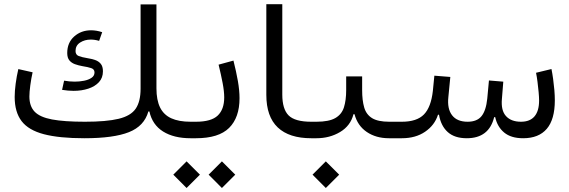

<svg xmlns="http://www.w3.org/2000/svg" viewBox="-20 -666 2743 925"><path d="M334.5 -228.3Q373.2 -228.3 405.4 -238.9Q437.5 -249.4 456.7 -270.2Q475.9 -291.1 475.9 -322.5Q475.9 -345.9 465.5 -358.5Q455.1 -371.2 438 -377Q420.8 -382.8 400.6 -385.9Q374.4 -390.2 359.2 -396.1Q343.9 -402.1 343.9 -420.4Q343.9 -446.9 366 -461.1Q388.1 -475.3 417.2 -475.3Q436.9 -475.3 457.6 -469.1L472.3 -510.9Q445.1 -520.1 418.6 -520.1Q371 -520.1 337.4 -490.3Q303.9 -460.5 303.9 -410.6Q303.9 -388 314 -375.4Q324.2 -362.9 341 -356.8Q357.9 -350.7 378.1 -347.1Q403.6 -343.2 419.5 -337.8Q435.3 -332.5 435.3 -317Q435.3 -300.6 420.9 -291Q406.5 -281.3 384.7 -277Q362.8 -272.7 340.1 -272.7Q327.4 -272.7 314.2 -273.9Q300.9 -275.1 288.8 -277.4L279.1 -233.1Q308.6 -228.3 334.5 -228.3ZM733.7 -240.4V-644.7H657.3V-238.6Q657.3 -176.9 633.7 -142.3Q610 -107.8 551.7 -93.7Q493.3 -79.5 389.2 -79.5Q289.3 -79.5 230.7 -90.5Q172.1 -101.5 146.9 -127.9Q121.6 -154.3 121.6 -201Q121.6 -221.9 126 -255.1Q130.4 -288.2 137.1 -317.7L68.3 -333.2Q60.3 -299.2 55.5 -263.2Q50.7 -227.2 50.7 -199Q50.7 -126.1 84.1 -82.4Q117.5 -38.8 191.5 -19.4Q265.5 0 386.6 0Q527.4 0 601.1 -29.3Q674.9 -58.5 694.8 -129H699.7Q713.9 -64.9 765.8 -32.4Q817.8 0 898.3 0H898.8V-79.5H898.3Q841.5 -79.5 805 -96.2Q768.6 -112.9 751.1 -148.4Q733.7 -184 733.7 -240.4Z M1104.7 -374.1 1033.1 -354.5Q1044.8 -306.6 1052.5 -266.3Q1060.2 -226 1060.2 -196.8Q1060.2 -139 1028.9 -109.3Q997.6 -79.5 923.9 -79.5H898.9Q884.5 -79.5 884.5 -39.9Q884.5 0 898.9 0H923.9Q1033.7 0 1083.9 -49.9Q1134 -99.8 1134 -192.9Q1134 -229.9 1126 -276Q1117.9 -322.1 1104.7 -374.1ZM814.9 175.5 878.9 239.7 943.2 175.5 878.9 111.4ZM985.1 175.5 1049.1 239.7 1113.4 175.5 1049.1 111.4Z M1263.1 -645.7V-209.1Q1263.1 -104.2 1318.1 -52.1Q1373.2 0 1479.5 0H1480V-79.5H1479.5Q1400.7 -79.5 1370.3 -110.1Q1340 -140.6 1340 -210.5V-645.7Z M1724.7 -232.2V-297.8H1647.8V-232.2Q1647.8 -183 1637 -148.9Q1626.2 -114.8 1595.4 -97.2Q1564.6 -79.5 1504.6 -79.5H1480Q1471.5 -79.5 1468.6 -69.8Q1465.6 -60 1465.6 -39.9Q1465.6 -19.7 1468.6 -9.8Q1471.5 0 1480 0H1504.6Q1568.3 0 1618.5 -30Q1668.7 -59.9 1683 -115.9H1687.9Q1702.7 -60.1 1747.2 -30.1Q1791.7 0 1853.7 0H1891.1V-79.5H1855.3Q1800.7 -79.5 1772.5 -96.9Q1744.4 -114.3 1734.6 -148.3Q1724.7 -182.3 1724.7 -232.2ZM1485.7 175.5 1549.7 239.7 1614 175.5 1549.7 111.4Z M2232.8 -79.5Q2182 -79.5 2158 -110.7Q2133.9 -141.9 2140.1 -198.6L2149.5 -295.3L2072.6 -301.4L2065.4 -228.3Q2056.7 -149.6 2022.4 -114.6Q1988.1 -79.5 1916.1 -79.5H1891.1Q1883.7 -79.5 1880.2 -70.6Q1876.7 -61.7 1876.7 -40.4Q1876.7 -19.1 1880.3 -9.5Q1883.8 0 1891.1 0H1916.1Q1982.2 0 2028 -31.3Q2073.9 -62.5 2090.1 -113.1H2095Q2104.2 -59.2 2137.3 -29.6Q2170.3 0 2228.8 0Q2335.8 0 2360.8 -101.7H2365.7Q2376 -54.7 2409.2 -27.3Q2442.3 0 2500.4 0Q2575.3 0 2614.2 -45.3Q2653 -90.7 2653 -182.8Q2653 -205 2650.8 -232Q2648.5 -258.9 2644.8 -285.7Q2641.1 -312.4 2636.8 -333.4L2562.5 -315.4Q2566.4 -296.6 2569.6 -271.3Q2572.9 -246 2575 -221.8Q2577.2 -197.6 2577.2 -181.7Q2577.2 -131.7 2555.3 -105.6Q2533.3 -79.5 2489.8 -79.5Q2442.3 -79.5 2417.6 -106.9Q2392.9 -134.2 2398.1 -189.9L2404.7 -272.6L2335.6 -278.3L2327.5 -191.1Q2321.6 -133.3 2299.8 -106.4Q2278 -79.5 2232.8 -79.5Z"/></svg>

Font: Estedad-FD VF
Style: Regular
Weight: 100
Designer: Amin Abedi
Version: Version 7.3